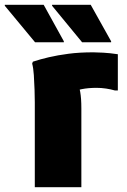

<svg xmlns="http://www.w3.org/2000/svg" viewBox="-73 -780 528 800"><path d="M72 0V-354Q72 -374 71 -405.5Q70 -437 68 -467Q66 -497 61 -515L64 -523Q94 -533 130.5 -541.5Q167 -550 212.5 -556Q258 -562 316 -562Q329 -562 357 -560.5Q385 -559 418 -554V-403H406Q389 -408 369 -411Q349 -414 329 -414Q295 -414 267.5 -408.5Q240 -403 221 -393L247 -434Q266 -413 266 -328V0ZM73 -604 -53 -756V-760H109L193 -608V-604ZM269 -604 144 -756V-760H305L390 -608V-604Z"/></svg>

Font: Kufam ExtraBold
Style: Regular
Weight: 800
Designer: Wael Morcos, Artur Schmal
Foundry: Original Type
Version: Version 1.300; ttfautohint (v1.8.3)